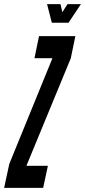

<svg xmlns="http://www.w3.org/2000/svg" viewBox="-70 -910 412 930"><path d="M262 -800 322 -890H257L232 -851L223 -890H158L181 -800ZM-50 0H139L162 -107H58L273 -628L295 -735H119L97 -628H184L-25 -116Z"/></svg>

Font: League Gothic Condensed Italic
Style: Regular
Weight: 400
Width: 3
Designer: Tyler Finck
Foundry: The League of Moveable Type
Version: Version 1.001;PS 001.001;hotconv 1.0.56;makeotf.lib2.0.21325